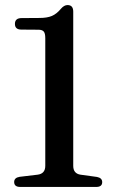

<svg xmlns="http://www.w3.org/2000/svg" viewBox="-20 -739 450 759"><path d="M64.5 -622Q39 -622 39 -644.5Q39 -667.5 65.5 -667.5L136 -668Q166.5 -668 185.2 -676Q204 -684 221 -704.5Q233.5 -719 247 -719Q269.5 -719 269.5 -693V-83.5Q269.5 -53 298 -48.5L363.5 -39.5Q384 -35.5 384 -19Q384 0 360.5 0H60Q36 0 36 -19.5Q36 -36.5 57.5 -40L129 -48.5Q159 -52.5 159 -83.5V-588Q159 -607.5 152.8 -614.5Q146.5 -621.5 132 -621.5Z"/></svg>

Font: Fraunces 72pt Soft
Style: Regular
Weight: 400
Version: Version 1.000;[b76b70a41]